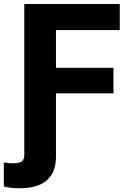

<svg xmlns="http://www.w3.org/2000/svg" viewBox="-63 -748 669 980"><path d="M61 -727.5V43C61 73.7 46.9 85.4 3.4 85.4C-11.7 85.4 -26.9 84 -43.5 81.5V203.6C-21 210 6.8 212.9 37.6 212.9C159.7 212.9 222.7 158.2 222.7 51.8V-271.5H516.1V-401.9H222.7V-594.7H548.3V-727.5Z"/></svg>

Font: Raveo
Style: Bold
Weight: 700
Designer: Jakub Foglar, Rasmus Andersson (Inter)
Foundry: Jakubfoglar.com
Version: Version 1.100;Glyphs 3.2.3 (3260)